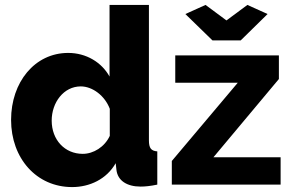

<svg xmlns="http://www.w3.org/2000/svg" viewBox="-20 -750 1188 780"><path d="M733 -693 843 -586H958L1067 -693L985 -730L900 -667L815 -730ZM678 0H1120V-111H847L1113 -429V-525H692V-414H946L678 -96ZM273 10C344 10 413 -22 450 -87L453 -60C458 -16 496 8 551 8C569 8 590 6 619 0V-135C594 -137 585 -148 585 -180V-730H425V-439C393 -497 330 -535 257 -535C121 -535 25 -416 25 -263C25 -107 128 10 273 10ZM316 -125C243 -125 190 -182 190 -260C190 -334 239 -399 308 -399C356 -399 406 -361 426 -308V-198C405 -153 360 -125 316 -125Z"/></svg>

Font: Raleway
Style: ExtraBold
Weight: 800
Designer: Matt McInerney, Pablo Impallari, Rodrigo Fuenzalida
Foundry: Matt McInerney, Pablo Impallari, Rodrigo Fuenzalida
Version: Version 3.000